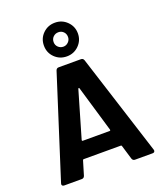

<svg xmlns="http://www.w3.org/2000/svg" viewBox="-171 -1079 1013 1190"><g transform="rotate(-20 335.5 -484.0)"><path d="M492 -14 464 -107Q463 -112 458 -112H213Q208 -112 207 -107L179 -14Q174 0 160 0H44Q35 0 31 -5.5Q27 -11 30 -19L243 -686Q248 -700 262 -700H409Q423 -700 428 -686L641 -19Q642 -17 642 -13Q642 -7 638 -3.5Q634 0 627 0H511Q497 0 492 -14ZM247 -221H424Q430 -221 429 -228L339 -533Q338 -537 335.5 -537Q333 -537 331 -533L242 -228Q241 -221 247 -221ZM222 -857Q222 -904 254.5 -936Q287 -968 334 -968Q381 -968 413.5 -935.5Q446 -903 446 -857Q446 -811 413.5 -778.5Q381 -746 334 -746Q287 -746 254.5 -778Q222 -810 222 -857ZM381 -857Q381 -878 367.5 -891.5Q354 -905 334 -905Q314 -905 300 -891.5Q286 -878 286 -857Q286 -837 300 -823.5Q314 -810 334 -810Q353 -810 367 -824Q381 -838 381 -857Z"/></g></svg>

Font: Barlow
Style: Bold
Weight: 700
Designer: Jeremy Tribby
Foundry: Jeremy Tribby
Version: Version 1.101 August 23, 2024